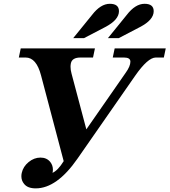

<svg xmlns="http://www.w3.org/2000/svg" viewBox="-20 -991 906 1026"><path d="M428.7 -787.1H371.1L471.7 -911.1Q517.6 -970.7 566.9 -970.7Q615.7 -970.7 615.7 -931.2Q615.7 -884.8 542 -846.2ZM614.3 -787.1H556.6L657.2 -911.1Q703.1 -970.7 752.4 -970.7Q801.3 -970.7 801.3 -931.2Q801.3 -884.3 727.5 -846.2ZM170.9 15.6Q127 15.6 108.4 -8.8Q94.2 -25.9 94.2 -49.3Q94.2 -58.1 96.2 -66.9Q103.5 -100.6 132.8 -124.8Q162.1 -148.9 196.3 -148.9Q230 -148.9 249 -125Q262.7 -107.4 262.7 -84.5Q262.7 -76.2 260.7 -67.4Q289.6 -80.1 320.3 -129.9L199.2 -588.4Q174.3 -683.6 117.2 -683.6H80.6L90.8 -732.4H487.3L477.1 -683.6H410.2Q365.7 -683.6 358.9 -653.3Q356.9 -644 356.9 -634.3Q356.9 -617.2 362.3 -597.7L441.4 -299.8L651.9 -602.5Q676.8 -637.2 676.8 -661.6Q676.8 -683.6 642.6 -683.6H582.5L592.8 -732.4H865.7L855.5 -683.6H812.5Q770 -683.6 701.7 -585.4L394 -143.1Q283.7 15.6 170.9 15.6Z"/></svg>

Font: Munson
Style: Bold Italic
Weight: 700
Italic angle: -12°
Designer: Paul James MIller
Foundry: High-Logic / Made with FontCreator
Version: Version 2.10;May 5, 2019;FontCreator 11.5.0.2430 64-bit